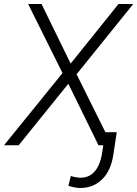

<svg xmlns="http://www.w3.org/2000/svg" viewBox="-42 -731 690 966"><path d="M167 -710.9H99.6L272.5 -363.3L-22 0H51.8L301.8 -309.6L453.6 0H477.5L471.2 41C459 121.1 419.4 163.1 364.7 163.1C363.8 163.1 363.3 163.1 362.3 163.1C345.2 162.6 329.6 159.7 314.5 154.3L302.2 204.1C323.2 210.4 342.3 214.4 358.9 214.8C359.9 214.8 360.8 214.8 361.8 214.8C405.8 214.8 442.4 200.2 471.7 171.4C501.5 142.6 520 101.1 528.3 46.9L545.4 -65.9H488.3L343.3 -357.4L628.4 -710.9H554.2L313.5 -411.1Z"/></svg>

Font: Roboto Light
Style: Italic
Weight: 300
Italic angle: -12°
Designer: Google
Version: Version 2.137; 2017